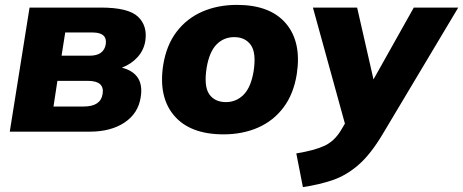

<svg xmlns="http://www.w3.org/2000/svg" viewBox="-20 -539 1896 786"><path d="M20 0 101 -508H393Q505 -508 544.5 -471Q584 -434 575 -372Q569 -334 543.5 -305.5Q518 -277 479 -262Q572 -238 556 -141Q546 -75 490 -37.5Q434 0 347 0ZM232 -311H347Q405 -311 413 -358Q420 -406 359 -406H247ZM199 -103H323Q392 -103 400 -154Q409 -208 340 -208H215Z M895 11Q759 11 693.5 -65Q628 -141 648 -272Q661 -354 703 -409Q745 -464 808.5 -491.5Q872 -519 950 -519Q1086 -519 1150.5 -443Q1215 -367 1195 -236Q1182 -154 1140.5 -99Q1099 -44 1036 -16.5Q973 11 895 11ZM905 -121Q947 -121 977 -151Q1007 -181 1018 -246Q1030 -322 1007 -354.5Q984 -387 939 -387Q896 -387 866.5 -357Q837 -327 826 -262Q814 -186 836.5 -153.5Q859 -121 905 -121Z M1220 227 1193 89Q1267 77 1308 58Q1349 39 1376 -6L1392 -33L1261 -508H1442L1509 -214L1674 -508H1856L1546 11Q1497 93 1447.5 136Q1398 179 1342.5 198Q1287 217 1220 227Z"/></svg>

Font: Mulish Black
Style: Italic
Weight: 900
Italic angle: -9°
Designer: Vernon Adams
Foundry: Vernon Adams
Version: Version 3.603; ttfautohint (v1.8.3)